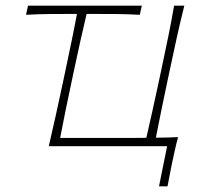

<svg xmlns="http://www.w3.org/2000/svg" viewBox="-20 -514 712 675"><path d="M539 141 567.5 0H151.5Q164.5 -56.5 176.2 -108.8Q188 -161 200.5 -221L211 -270.5Q222.5 -325.5 232 -371Q241.5 -416.5 250.5 -465H248Q205.5 -465 160.8 -464.8Q116 -464.5 71.5 -462L78.5 -494H478.5L471.5 -462Q426 -464.5 378.8 -464.8Q331.5 -465 287 -465H284.5Q273 -416.5 262.8 -371Q252.5 -325.5 241 -270.5L230.5 -221Q219 -167.5 209.8 -122.2Q200.5 -77 191.5 -29H390Q415 -29 441.2 -29Q467.5 -29 494.5 -29.5Q505.5 -77.5 515.5 -122.5Q525.5 -167.5 537 -221L547.5 -270.5Q560.5 -332 571.5 -385Q582.5 -438 592 -494H628Q614 -438 602.2 -385Q590.5 -332 577.5 -270.5L567 -221Q555.5 -167.5 546.5 -122.5Q537.5 -77.5 528 -30Q547.5 -30 567 -30.5Q586.5 -31 606 -32Q599.5 -8 594.8 13.8Q590 35.5 585 58.5Q580.5 80 576.8 100Q573 120 569 141Z"/></svg>

Font: Commissioner Flair Thin
Style: Italic
Weight: 100
Italic angle: -12°
Designer: Kostas Bartsokas
Foundry: Kostas Bartsokas
Version: Version 1.000; ttfautohint (v1.8.3)